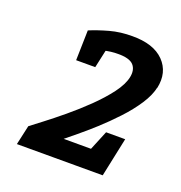

<svg xmlns="http://www.w3.org/2000/svg" viewBox="-85 -735 527 560"><g transform="rotate(20 178.5 -455.5)"><path d="M25.3 -250 38.7 -310.3Q50 -319 75.2 -338.2Q100.3 -357.3 131.3 -383Q162.3 -408.7 191.8 -437.3Q221.3 -466 242.7 -494.3Q264 -522.7 269 -547H354.3Q348.7 -520 329.7 -491Q310.7 -462 284.2 -433.7Q257.7 -405.3 230.7 -380.8Q203.7 -356.3 181.3 -338Q159 -319.7 148.3 -311H304.3L291.7 -250ZM113 -573.7 106.3 -632.3Q132 -643 165 -652.2Q198 -661.3 236 -661L214 -598Q191.3 -598.3 167 -592.2Q142.7 -586 113 -573.7ZM268.3 -544Q274.3 -569.7 261.3 -584.2Q248.3 -598.7 211 -598L233 -661Q300.3 -661.7 332.7 -628.5Q365 -595.3 354 -544ZM317.3 -371.3 291.7 -250H208L258 -371.3ZM163.3 -539H104L106.3 -632.3H183.7Z"/></g></svg>

Font: Epunda Slab Light
Style: Italic
Weight: 300
Italic angle: -12°
Designer: Simon Atzbach
Foundry: typofactur
Version: Version 1.102